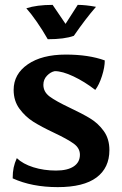

<svg xmlns="http://www.w3.org/2000/svg" viewBox="-20 -757 501 788"><path d="M32 -25Q32 -50 36 -69Q40 -88 49 -108Q74 -84 117 -70.5Q160 -57 210 -57Q257 -57 282.5 -74Q308 -91 308 -122Q308 -149 282.5 -167.5Q257 -186 202 -212Q149 -237 116.5 -257.5Q84 -278 60 -310.5Q36 -343 36 -388Q36 -453 94 -493Q152 -533 250 -533Q344 -533 410 -509Q410 -481 398.5 -445Q387 -409 371 -388Q327 -422 281.5 -443.5Q236 -465 205 -465Q188 -462 173 -446.5Q158 -431 158 -409Q158 -380 183.5 -361Q209 -342 266 -315Q317 -291 350 -271Q383 -251 406 -219Q429 -187 429 -141Q429 -68 376 -28.5Q323 11 217 11Q111 11 32 -25ZM88 -723Q131 -737 196 -737L249 -659L299 -737Q331 -737 374 -729Q332 -681 283 -610Q245 -596 176 -596Q155 -633 131 -667.5Q107 -702 88 -723Z"/></svg>

Font: Mirza SemiBold
Style: Regular
Weight: 600
Designer: Arabic design by Kourosh Beigpour, Latin design by Eduardo Tunni, engineering by Lasse Fister
Version: Version 1.0010g